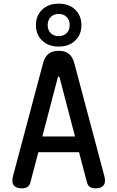

<svg xmlns="http://www.w3.org/2000/svg" viewBox="-20 -1017 640 1047"><path d="M211 -273H389L305 -594Q303 -600 300 -600Q297 -600 295 -594ZM454 -23 411 -187H189L146 -23Q142 -7 131 1.5Q120 10 98 10Q68 10 55 -6.5Q42 -23 51 -57L215 -673Q224 -707 244.5 -723.5Q265 -740 300 -740Q335 -740 355.5 -723.5Q376 -707 385 -673L549 -57Q558 -23 545 -6.5Q532 10 502 10Q480 10 469 1.5Q458 -7 454 -23ZM300 -763Q244 -763 210 -795.5Q176 -828 176 -880Q176 -932 210 -964.5Q244 -997 300 -997Q356 -997 390 -964.5Q424 -932 424 -880Q424 -828 390 -795.5Q356 -763 300 -763ZM300 -820Q327 -820 343.5 -836.5Q360 -853 360 -880Q360 -908 343.5 -924.5Q327 -941 300 -941Q273 -941 256.5 -924Q240 -907 240 -880Q240 -853 256.5 -836.5Q273 -820 300 -820Z"/></svg>

Font: Maple Mono NL Medium
Style: Regular
Weight: 500
Monospace: yes
Designer: subframe7536
Version: Version 7.000